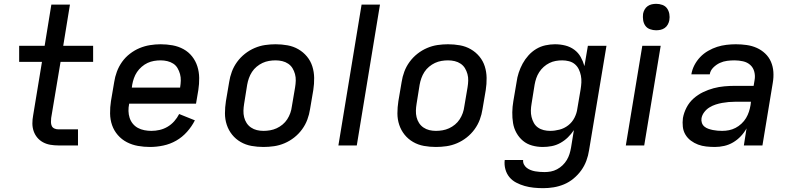

<svg xmlns="http://www.w3.org/2000/svg" viewBox="-20 -759 4140 1002"><path d="M284 0Q263 0 242.5 -3.5Q222 -7 204.5 -16.5Q187 -26 174.5 -41Q162 -56 155.5 -75Q149 -94 149 -115Q149 -136 153 -157L199 -436H80V-520H213L248 -735H345L310 -520H466V-436H296L247 -143Q246 -133 246 -122Q246 -111 250 -102Q254 -93 263.5 -88.5Q273 -84 284 -84H387V0Z M763 8Q731 8 700 2.5Q669 -3 642 -17Q615 -31 595 -54Q575 -77 565 -105.5Q555 -134 554.5 -166.5Q554 -199 559 -231L576 -331Q580 -358 590 -385Q600 -412 617 -436Q634 -460 658 -478.5Q682 -497 708.5 -508Q735 -519 763 -523.5Q791 -528 818 -528Q850 -528 880.5 -522.5Q911 -517 937.5 -502.5Q964 -488 982.5 -464.5Q1001 -441 1010 -412.5Q1019 -384 1019.5 -352.5Q1020 -321 1015 -289L1003 -218H654V-217Q650 -198 650.5 -179.5Q651 -161 656.5 -144Q662 -127 673 -113.5Q684 -100 699.5 -91.5Q715 -83 733.5 -79.5Q752 -76 770 -76Q792 -76 813.5 -81Q835 -86 854.5 -97.5Q874 -109 889.5 -126.5Q905 -144 915 -164L997 -131Q981 -99 956 -71Q931 -43 899.5 -25Q868 -7 832.5 0.5Q797 8 763 8ZM668 -302H920V-303Q923 -321 923.5 -338.5Q924 -356 919.5 -372.5Q915 -389 906.5 -403.5Q898 -418 884 -427Q870 -436 853 -440Q836 -444 818 -444Q801 -444 783.5 -441Q766 -438 750 -430.5Q734 -423 719.5 -410.5Q705 -398 695 -383Q685 -368 679 -351Q673 -334 670 -317Z M1355 8Q1323 8 1292.5 2.5Q1262 -3 1236 -18Q1210 -33 1191.5 -56Q1173 -79 1163.5 -107.5Q1154 -136 1154 -167.5Q1154 -199 1159 -231L1176 -331Q1180 -358 1190 -385Q1200 -412 1217.5 -436Q1235 -460 1258.5 -478.5Q1282 -497 1309 -508.5Q1336 -520 1363.5 -524Q1391 -528 1418 -528Q1450 -528 1480.5 -522.5Q1511 -517 1537 -502Q1563 -487 1582 -464Q1601 -441 1610 -412.5Q1619 -384 1619.5 -352.5Q1620 -321 1615 -289L1598 -189Q1594 -162 1584 -135Q1574 -108 1556.5 -84Q1539 -60 1515.5 -41.5Q1492 -23 1465 -11.5Q1438 0 1410 4Q1382 8 1355 8ZM1355 -76Q1372 -76 1389.5 -79Q1407 -82 1423.5 -89.5Q1440 -97 1454.5 -109Q1469 -121 1479 -136.5Q1489 -152 1495 -169Q1501 -186 1503 -203L1520 -303Q1523 -321 1523.5 -338.5Q1524 -356 1519.5 -372.5Q1515 -389 1506.5 -403Q1498 -417 1484 -426.5Q1470 -436 1453 -440Q1436 -444 1418 -444Q1401 -444 1383.5 -441Q1366 -438 1350 -430.5Q1334 -423 1319.5 -411Q1305 -399 1295 -383.5Q1285 -368 1279 -351Q1273 -334 1270 -317L1254 -217Q1251 -199 1250.5 -181.5Q1250 -164 1254 -147.5Q1258 -131 1267 -117Q1276 -103 1290 -93.5Q1304 -84 1320.5 -80Q1337 -76 1355 -76Z M1746 0 1867 -735H1963L1842 0Z M2255 8Q2223 8 2192.5 2.5Q2162 -3 2136 -18Q2110 -33 2091.5 -56Q2073 -79 2063.5 -107.5Q2054 -136 2054 -167.5Q2054 -199 2059 -231L2076 -331Q2080 -358 2090 -385Q2100 -412 2117.5 -436Q2135 -460 2158.5 -478.5Q2182 -497 2209 -508.5Q2236 -520 2263.5 -524Q2291 -528 2318 -528Q2350 -528 2380.5 -522.5Q2411 -517 2437 -502Q2463 -487 2482 -464Q2501 -441 2510 -412.5Q2519 -384 2519.5 -352.5Q2520 -321 2515 -289L2498 -189Q2494 -162 2484 -135Q2474 -108 2456.5 -84Q2439 -60 2415.5 -41.5Q2392 -23 2365 -11.5Q2338 0 2310 4Q2282 8 2255 8ZM2255 -76Q2272 -76 2289.5 -79Q2307 -82 2323.5 -89.5Q2340 -97 2354.5 -109Q2369 -121 2379 -136.5Q2389 -152 2395 -169Q2401 -186 2403 -203L2420 -303Q2423 -321 2423.5 -338.5Q2424 -356 2419.5 -372.5Q2415 -389 2406.5 -403Q2398 -417 2384 -426.5Q2370 -436 2353 -440Q2336 -444 2318 -444Q2301 -444 2283.5 -441Q2266 -438 2250 -430.5Q2234 -423 2219.5 -411Q2205 -399 2195 -383.5Q2185 -368 2179 -351Q2173 -334 2170 -317L2154 -217Q2151 -199 2150.5 -181.5Q2150 -164 2154 -147.5Q2158 -131 2167 -117Q2176 -103 2190 -93.5Q2204 -84 2220.5 -80Q2237 -76 2255 -76Z M2815 223Q2790 223 2765.5 220.5Q2741 218 2718 211.5Q2695 205 2674 194Q2653 183 2638.5 165.5Q2624 148 2617.5 124.5Q2611 101 2614 76H2710Q2709 89 2714.5 99.5Q2720 110 2729 117Q2738 124 2749.5 128.5Q2761 133 2772.5 135Q2784 137 2796.5 138Q2809 139 2822 139Q2838 139 2854.5 136Q2871 133 2887 124.5Q2903 116 2916 103.5Q2929 91 2938 76Q2947 61 2952 45Q2957 29 2960 12L2975 -80Q2961 -59 2943.5 -42Q2926 -25 2904.5 -13Q2883 -1 2859.5 3.5Q2836 8 2813 8Q2784 8 2757 0.5Q2730 -7 2709.5 -24Q2689 -41 2675.5 -65Q2662 -89 2657.5 -116.5Q2653 -144 2653.5 -173Q2654 -202 2659 -231L2676 -331Q2679 -355 2687 -379.5Q2695 -404 2707.5 -427Q2720 -450 2738 -470Q2756 -490 2778.5 -503.5Q2801 -517 2826.5 -522.5Q2852 -528 2876 -528Q2904 -528 2930 -521.5Q2956 -515 2977 -499.5Q2998 -484 3010.5 -461.5Q3023 -439 3030 -414L3048 -520H3145L3054 26Q3050 53 3040 80Q3030 107 3013 130.5Q2996 154 2973 173Q2950 192 2923.5 203Q2897 214 2869.5 218.5Q2842 223 2815 223ZM2851 -76Q2875 -76 2900 -82.5Q2925 -89 2945.5 -105Q2966 -121 2978 -144.5Q2990 -168 2993 -192L3010 -292Q3013 -310 3014 -328.5Q3015 -347 3011.5 -364.5Q3008 -382 3000.5 -397.5Q2993 -413 2980 -424Q2967 -435 2949.5 -439.5Q2932 -444 2914 -444Q2897 -444 2880 -441Q2863 -438 2847 -430Q2831 -422 2817.5 -410Q2804 -398 2794 -382.5Q2784 -367 2778.5 -350.5Q2773 -334 2770 -317L2754 -217Q2751 -200 2750.5 -182.5Q2750 -165 2754 -148.5Q2758 -132 2766 -117.5Q2774 -103 2787.5 -93.5Q2801 -84 2817.5 -80Q2834 -76 2851 -76Z M3246 0 3332 -520H3428L3342 0ZM3404 -601Q3388 -601 3372.5 -606.5Q3357 -612 3348 -624.5Q3339 -637 3336.5 -653.5Q3334 -670 3336 -687Q3338 -698 3344 -709Q3350 -720 3360 -727Q3370 -734 3381.5 -736.5Q3393 -739 3405 -739Q3421 -739 3436.5 -733.5Q3452 -728 3461 -715.5Q3470 -703 3473 -686.5Q3476 -670 3473 -653Q3471 -642 3465 -631Q3459 -620 3449 -613Q3439 -606 3427.5 -603.5Q3416 -601 3404 -601Z M3711 8Q3688 8 3665.5 5.5Q3643 3 3623 -4.5Q3603 -12 3585.5 -25Q3568 -38 3557 -56.5Q3546 -75 3543.5 -97.5Q3541 -120 3544 -143Q3549 -171 3563 -198Q3577 -225 3599.5 -245Q3622 -265 3649 -278Q3676 -291 3704 -298.5Q3732 -306 3760.5 -308.5Q3789 -311 3816 -311H3913L3918 -341Q3922 -363 3916.5 -384.5Q3911 -406 3895.5 -420Q3880 -434 3858 -439Q3836 -444 3813 -444Q3794 -444 3774.5 -441.5Q3755 -439 3736.5 -430.5Q3718 -422 3702.5 -406.5Q3687 -391 3684 -371H3588Q3592 -396 3604 -419Q3616 -442 3634 -461Q3652 -480 3675.5 -493.5Q3699 -507 3722.5 -514.5Q3746 -522 3771 -525Q3796 -528 3820 -528Q3849 -528 3877 -524Q3905 -520 3929.5 -509Q3954 -498 3973.5 -479.5Q3993 -461 4003.5 -436.5Q4014 -412 4016 -384Q4018 -356 4013 -327L3959 0H3862L3876 -89Q3864 -67 3846 -48Q3828 -29 3806 -16Q3784 -3 3759.5 2.5Q3735 8 3711 8ZM3749 -76Q3767 -76 3784.5 -79.5Q3802 -83 3818.5 -91.5Q3835 -100 3849.5 -113.5Q3864 -127 3873.5 -143Q3883 -159 3888.5 -176Q3894 -193 3897 -211L3899 -228H3816Q3799 -228 3782.5 -226.5Q3766 -225 3749 -222Q3732 -219 3715 -213.5Q3698 -208 3682.5 -198.5Q3667 -189 3655.5 -174Q3644 -159 3641 -142Q3639 -129 3643 -117.5Q3647 -106 3656 -98.5Q3665 -91 3676.5 -87Q3688 -83 3700 -80.5Q3712 -78 3724.5 -77Q3737 -76 3749 -76Z"/></svg>

Font: Iosevka Aile Medium
Style: Italic
Weight: 500
Italic angle: -9°
Designer: Belleve Invis
Foundry: Belleve Invis
Version: Version 31.1.0; ttfautohint (v1.8.4)